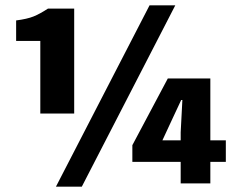

<svg xmlns="http://www.w3.org/2000/svg" viewBox="-20 -682 860 714"><path d="M40 -529.8V-606Q81.1 -611.3 104.7 -620.8Q128.4 -630.4 158.2 -649.9H255.9V-259.8H129.9V-529.8ZM188 12.2 536.1 -662.1H631.8L284.2 12.2ZM472.2 -80.1V-142.1L604 -390.1H762.2V-160.2H819.8V-80.1H762.2V0H651.9V-80.1ZM584 -160.2H651.9V-189.9L658.2 -310.1H653.8L618.2 -233.9Z"/></svg>

Font: Source Sans Pro Black
Style: Regular
Weight: 900
Designer: Paul D. Hunt
Foundry: Adobe Systems Incorporated
Version: Version 2.020;PS 2.0;hotconv 1.0.86;makeotf.lib2.5.63406